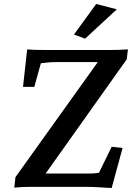

<svg xmlns="http://www.w3.org/2000/svg" viewBox="-20 -942 665 968"><path d="M543 6 598 -196 543 -202 479 -71C461 -68 448 -67 428 -67H210L619 -643L625 -693C597 -691 566 -690 537 -690H220C190 -690 152 -690 117 -693L96 -504H153L186 -623C209 -626 231 -629 270 -629H473L58 -49L52 4C80 1 107 0 137 0H414C452 0 509 4 543 6ZM353 -768 409 -747 569 -895 465 -922Z"/></svg>

Font: TPK Tissa Web SemiBold
Style: Italic
Weight: 600
Italic angle: -7°
Designer: Jacques Le Bailly, Suppakit Chalermlarp | Katatrad Co.,Ltd.
Foundry: Jacques Le Bailly, Cadson Demak Co.,Ltd.
Version: Version 5.000;Glyphs 3.1.2 (3151)